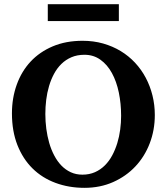

<svg xmlns="http://www.w3.org/2000/svg" viewBox="-20 -882 796 918"><path d="M559.1 -328.1Q559.1 -386.7 548.1 -439.7Q537.1 -492.7 515.1 -532.7Q493.2 -572.8 460.2 -596.4Q427.2 -620.1 383.8 -620.1Q349.1 -620.1 321.8 -608.4Q294.4 -596.7 273.7 -576.4Q252.9 -556.2 238.3 -528.8Q223.6 -501.5 214.4 -470Q205.1 -438.5 200.9 -404.5Q196.8 -370.6 196.8 -336.9Q196.8 -301.3 201.4 -266.1Q206.1 -231 215.3 -198.7Q224.6 -166.5 239.3 -138.7Q253.9 -110.8 273.4 -90.6Q293 -70.3 318.1 -58.6Q343.3 -46.9 374 -46.9Q407.2 -46.9 434.1 -58.8Q460.9 -70.8 481.4 -91.3Q502 -111.8 516.6 -139.2Q531.2 -166.5 540.8 -197.8Q550.3 -229 554.7 -262.5Q559.1 -295.9 559.1 -328.1ZM720.2 -332Q720.2 -260.3 696 -197Q671.9 -133.8 627.4 -86.4Q583 -39.1 521 -11.5Q459 16.1 383.8 16.1Q309.1 16.1 245.4 -7.6Q181.6 -31.2 135.5 -76.7Q89.4 -122.1 63.2 -188.5Q37.1 -254.9 37.1 -339.8Q37.1 -413.6 60.1 -477.3Q83 -541 126.2 -587.4Q169.4 -633.8 232.2 -660.4Q294.9 -687 375 -687Q426.8 -687 472.7 -674.1Q518.6 -661.1 556.9 -637.9Q595.2 -614.7 625.5 -582.3Q655.8 -549.8 676.8 -510.3Q697.8 -470.7 709 -425.5Q720.2 -380.4 720.2 -332ZM208.5 -781.2V-861.8H548.3V-781.2Z"/></svg>

Font: Charis SIL Afr
Style: Bold
Weight: 700
Foundry: SIL International
Version: Version 5.000